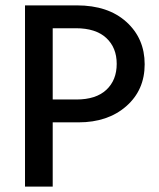

<svg xmlns="http://www.w3.org/2000/svg" viewBox="-20 -694 590 714"><path d="M262 -589H176V-324H264Q337 -324 375.5 -360Q414 -396 414 -456.5Q414 -517 375 -553Q336 -589 262 -589ZM272 -239H176V0H73V-674H266Q382 -674 450 -612.5Q518 -551 518 -455Q518 -359 449.5 -299Q381 -239 272 -239Z"/></svg>

Font: Hind Jalandhar Medium
Style: Regular
Weight: 500
Designer: Namrata Goyal
Foundry: Indian Type Foundry
Version: Version 0.702;PS 1.0;hotconv 1.0.81;makeotf.lib2.5.63406